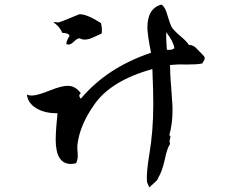

<svg xmlns="http://www.w3.org/2000/svg" viewBox="-20 -764 1040 848"><path d="M640 64Q638 60 635 54Q632 48 629 39Q626 -3 640 -85Q648 -133 652.5 -187.5Q657 -242 657 -303Q657 -332 656 -371Q655 -410 653 -459Q470 -408 397 -303Q332 -211 322 -125Q321 -122 322 -98Q323 -95 323 -91.5Q323 -88 323 -84Q325 -59 316 -43Q303 -40 293 -40Q226 -40 226 -148Q226 -172 229 -209Q231 -232 232.5 -246Q234 -260 234 -264Q179 -263 141 -285.5Q103 -308 99 -346Q108 -342 121 -342Q145 -342 199 -364Q254 -386 281 -385Q314 -384 337 -352Q332 -349 331 -345Q328 -338 337 -328Q453 -466 647 -531Q639 -571 635 -599Q631 -627 631 -643Q631 -727 693 -744Q710 -733 719 -698Q725 -678 730 -664Q735 -650 739 -643Q744 -636 753 -626.5Q762 -617 775 -606Q803 -583 814 -566Q822 -566 831.5 -562Q841 -558 850 -548L881 -516Q884 -512 884 -506Q884 -501 879.5 -494.5Q875 -488 874 -484Q861 -481 843.5 -480Q826 -479 803 -479Q778 -480 760 -479Q742 -478 733 -477Q731 -477 731 -477Q731 -462 732 -438Q733 -414 736 -380Q738 -347 740 -322Q742 -297 742 -280Q742 -248 738.5 -220Q735 -192 728 -168Q733 -163 733 -159Q733 -157 731 -151Q729 -145 729 -139Q729 -136 731 -128Q718 -110 708 -60Q696 -6 679 21Q678 29 662 43Q644 59 640 64ZM282 -567Q279 -567 273 -569Q272 -582 287 -605Q285 -618 255 -619Q245 -645 217 -665Q217 -668 226 -666Q231 -665 234 -665Q237 -665 238 -665Q247 -666 330 -701Q362 -703 426 -662Q432 -638 429 -616L392 -599Q371 -589 353 -589Q344 -589 330 -595Q321 -594 306 -580Q293 -567 282 -567ZM717 -544Q743 -542 750 -552Q746 -581 714 -622Q713 -597 717 -544Z"/></svg>

Font: Yuji Hentaigana Akari
Style: Regular
Weight: 400
Designer: Kataoka Yuji
Foundry: Kinuta Font Factory
Version: Version 3.002